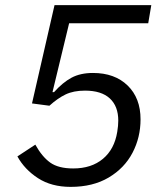

<svg xmlns="http://www.w3.org/2000/svg" viewBox="-20 -718 640 750"><path d="M559 -627H250L185 -358H191Q225 -396 259.5 -414.5Q294 -433 343 -433Q428 -433 478.5 -384Q529 -335 529 -252Q529 -181 497.5 -121Q466 -61 404.5 -24.5Q343 12 256 12Q181 12 128.5 -22Q76 -56 48 -107L118 -153Q144 -106 176 -83Q208 -60 266 -60Q337 -60 382 -97.5Q427 -135 438 -203Q442 -227 442 -247Q442 -303 409 -333.5Q376 -364 312 -364Q267 -364 236 -349Q205 -334 173 -305L105 -314L193 -698H571Z"/></svg>

Font: iA Writer Mono V
Style: Regular
Weight: 400
Italic angle: -9.5°
Designer: Mike Abbink, Paul van der Laan, Pieter van Rosmalen
Foundry: Bold Monday
Version: Version 2.000